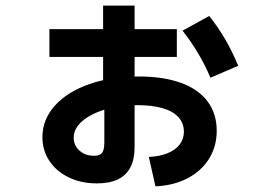

<svg xmlns="http://www.w3.org/2000/svg" viewBox="-20 -638 978 689"><path d="M639.9 -165.6Q639.9 -195.9 620.5 -217.3Q601.1 -238.8 563.4 -249.8Q525.6 -260.7 472.7 -260.7Q409.2 -260.7 357.1 -245.1Q304.9 -229.4 274.6 -202.8Q244.4 -176.3 244.4 -143.6Q244.4 -125.2 253.9 -110.5Q263.5 -95.8 279.8 -87.4Q296.1 -79 316.7 -79Q331.2 -79 339.3 -83.7Q347.3 -88.4 350.9 -98.7Q354.4 -109 354.4 -126.2V-306H350V-618H463V-110.4Q463 -66.6 448 -37.7Q432.9 -8.7 403 5.7Q373.1 20.1 327.4 20.1Q271.5 20.1 227 -1.3Q182.6 -22.7 157.4 -60.4Q132.2 -98.1 132.2 -145.5Q132.2 -208.9 176.6 -258.5Q220.9 -308.1 299.5 -335.8Q378 -363.5 477.8 -363.5Q566.6 -363.5 629.3 -340.7Q691.9 -318 724.8 -274.1Q757.7 -230.3 757.7 -168.8Q757.7 -112.6 730.3 -68.5Q702.9 -24.5 653.3 1.6Q603.6 27.7 537.9 30.7L514 -74.8Q553.2 -76.7 581.4 -88.2Q609.7 -99.7 624.8 -119.6Q639.9 -139.6 639.9 -165.6ZM157.3 -533.5H614.6V-433.8H157.3ZM635 -527.9 730.8 -580.7Q762.7 -540.6 788 -497.2Q813.3 -453.8 834.8 -401.9L735.2 -359.1Q696.6 -450.2 635 -527.9Z"/></svg>

Font: WEMIX Pretendard Variable
Style: Regular
Weight: 400
Designer: Base glyphs from Inter by Rasmus Andersson; Hangeul glyphs from Noto Sans CJK(Source Han Sans) by Jang Soo-young and Kan
Foundry: Kil Hyung-jin
Version: Version 1.000;Glyphs 3.2 (3208)